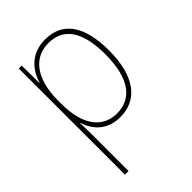

<svg xmlns="http://www.w3.org/2000/svg" viewBox="-224 -639 972 972"><g transform="rotate(-45 262.0 -153.0)"><path d="M282 -538C181 -538 128 -472 108 -403H106L105 -528H84V232H110V-4C110 -42 109 -80 108 -113H110C129 -49 179 10 274 10C397 10 472 -85 472 -269C472 -447 406 -538 282 -538ZM281 -513C390 -513 445 -430 445 -269C445 -93 378 -15 275 -15C175 -15 110 -94 110 -246V-275C110 -419 170 -513 281 -513Z"/></g></svg>

Font: Noto Sans Malayalam SemiCondensed Thin
Style: Regular
Weight: 100
Width: 4
Designer: Jelle Bosma - Monotype Design Team
Foundry: Monotype Imaging Inc.
Version: Version 2.104